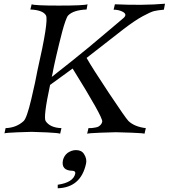

<svg xmlns="http://www.w3.org/2000/svg" viewBox="-20 -716 906 1031"><path d="M866 -696 860 -664Q826 -661 807.5 -656.5Q789 -652 746.5 -629Q704 -606 644 -560L445 -405Q476 -350 565.5 -215.5Q655 -81 670 -66Q703 -35 763 -28L756 2Q749 -1 685.5 -3.5Q622 -6 602 -6Q584 -6 520.5 -3.5Q457 -1 448 2L455 -28Q469 -28 473.5 -28.5Q478 -29 490.5 -31Q503 -33 509 -36.5Q515 -40 521 -46.5Q527 -53 529 -63Q533 -86 370 -348L249 -260Q212 -88 225 -66Q249 -30 310 -28L303 2Q295 -2 233.5 -5Q172 -8 150 -8Q132 -8 72 -5.5Q12 -3 4 0L10 -28Q68 -30 107 -66Q124 -82 148 -183.5Q172 -285 181 -337Q242 -604 227 -633Q211 -662 143 -665L150 -693Q167 -686 295 -686Q432 -686 450 -693L445 -665Q374 -662 346 -633Q340 -627 331.5 -603Q323 -579 315 -549.5Q307 -520 298 -482.5Q289 -445 282.5 -417.5Q276 -390 270.5 -364Q265 -338 265 -337Q265 -333 258 -303Q302 -337 363 -386Q424 -435 458.5 -463.5Q493 -492 565.5 -553.5Q638 -615 643 -619Q668 -641 632 -656Q613 -664 590 -664L597 -693Q748 -686 866 -696ZM290 295V276Q373 264 384 217Q387 202 369 201Q307 200 318 144Q324 120 343 105Q365 90 388 90Q418 90 431 111Q448 137 442 163Q414 291 290 295Z"/></svg>

Font: GFS Artemisia
Style: Italic
Weight: 400
Italic angle: -12°
Designer: Takis Katsoulidis and George D. Matthiopoulos
Foundry: George Matthiopoulos and Takis Katsoulidis
Version: Version 1.0